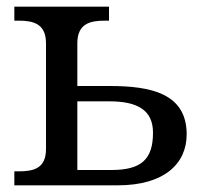

<svg xmlns="http://www.w3.org/2000/svg" viewBox="-20 -556 635 576"><path d="M23 0H333C473 0 540 -65 540 -153C540 -276 432 -298 309 -298H212V-426C212 -485 250 -494 294 -494H307V-536H23V-494H36C80 -494 118 -485 118 -426V-109C118 -50 80 -42 36 -42H23ZM212 -46V-252H308C392 -252 439 -226 439 -158C439 -77 403 -46 314 -46Z"/></svg>

Font: Noto Serif Thai
Style: Regular
Weight: 400
Designer: Monotype Design Team
Foundry: Monotype Imaging Inc.
Version: Version 1.901